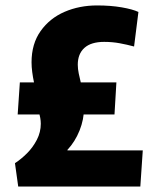

<svg xmlns="http://www.w3.org/2000/svg" viewBox="-20 -686 608 706"><path d="M35 -86Q58 -101 79.5 -122.5Q101 -144 115.5 -172Q130 -200 130 -231Q130 -252 122 -275.5Q114 -299 87 -340L211 -265H45L53 -383H105Q101 -402 98.5 -421Q96 -440 96 -457Q96 -525 129.5 -572Q163 -619 217.5 -642.5Q272 -666 337 -666Q387 -666 427.5 -659Q468 -652 489 -642L473 -515Q447 -522 420 -527Q393 -532 363 -532Q315 -532 290.5 -510Q266 -488 266 -448Q266 -433 269.5 -416Q273 -399 277 -383H408L401 -265H211L288 -317Q288 -310 288.5 -303Q289 -296 289 -290Q289 -247 272.5 -206Q256 -165 228 -135V-133H505L496 0H47Z"/></svg>

Font: Murecho Thin ExtraBold
Style: Regular
Weight: 800
Version: Version 1.010